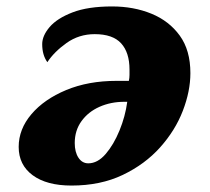

<svg xmlns="http://www.w3.org/2000/svg" viewBox="-20 -566 651 596"><path d="M202 10Q125 10 81.5 -22Q38 -54 38 -110Q38 -165 77.5 -211.5Q117 -258 185.5 -286.5Q254 -315 342 -315H380Q382 -324 382 -333.5Q382 -343 382 -350Q382 -403 356 -431.5Q330 -460 274 -460Q225 -460 186.5 -432.5Q148 -405 127 -373Q111 -395 111 -429Q111 -455 134 -482Q157 -509 205 -527.5Q253 -546 328 -546Q395 -546 450 -523.5Q505 -501 538 -455.5Q571 -410 571 -339Q571 -283 547.5 -222Q524 -161 477 -108.5Q430 -56 361 -23Q292 10 202 10ZM254 -59Q283 -59 308 -88Q333 -117 351 -161Q369 -205 375 -250H366Q324 -250 289 -234.5Q254 -219 233 -190Q212 -161 212 -122Q212 -94 223.5 -76.5Q235 -59 254 -59Z"/></svg>

Font: Noto Serif Black
Style: Italic
Weight: 900
Italic angle: -12°
Designer: Monotype Design Team
Foundry: Monotype Imaging Inc.
Version: Version 2.013